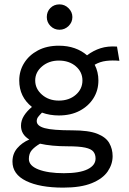

<svg xmlns="http://www.w3.org/2000/svg" viewBox="-20 -684 590 878"><path d="M249 -156Q208 -156 172 -169Q161 -158 154.5 -149.5Q148 -141 148 -130Q148 -108 184.5 -98Q221 -88 311 -88Q385 -88 424.5 -72.5Q464 -57 479.5 -30Q495 -3 495 30Q495 67 472.5 100Q450 133 400 153.5Q350 174 269 174Q162 174 99.5 143.5Q37 113 37 55Q37 19 59 -6.5Q81 -32 114 -46Q76 -69 76 -109Q76 -133 89.5 -154.5Q103 -176 126 -195Q68 -241 68 -316Q68 -360 90.5 -396Q113 -432 153.5 -453.5Q194 -475 249 -475Q289 -475 321.5 -463.5Q354 -452 378 -431Q407 -453 440 -463.5Q473 -474 515 -471L526 -406Q494 -409 465.5 -405.5Q437 -402 413 -388Q430 -355 430 -316Q430 -271 407.5 -235Q385 -199 344.5 -177.5Q304 -156 249 -156ZM249 -224Q296 -224 326.5 -250.5Q357 -277 357 -316Q357 -355 326.5 -381Q296 -407 249 -407Q204 -407 172.5 -380.5Q141 -354 141 -316Q141 -278 172 -251Q203 -224 249 -224ZM112 43Q112 74 156 91Q200 108 272 108Q344 108 380.5 90Q417 72 417 41Q417 22 407 9.5Q397 -3 369.5 -9Q342 -15 290 -15Q253 -15 221 -18Q189 -21 163 -27Q139 -13 125.5 2.5Q112 18 112 43ZM252 -548Q228 -548 211 -565Q194 -582 194 -606Q194 -631 210.5 -647.5Q227 -664 252 -664Q276 -664 293.5 -646.5Q311 -629 311 -606Q311 -582 293.5 -565Q276 -548 252 -548Z"/></svg>

Font: Inconsolata SemiExpanded Medium
Style: Regular
Weight: 500
Width: 6
Monospace: yes
Designer: Raph Levien, Cyreal, Brenton Simpson
Foundry: Raph Levien, Cyreal, Google
Version: Version 3.001; ttfautohint (v1.8.2.53-6de2)